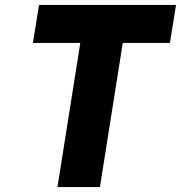

<svg xmlns="http://www.w3.org/2000/svg" viewBox="-20 -762 737 782"><path d="M307 -587H114L139 -742H697L672 -587H480L387 0H214Z"/></svg>

Font: Exo ExtraBold
Style: Italic
Weight: 800
Italic angle: -9°
Designer: Natanael Gama
Foundry: Natanael Gama
Version: Version 1.500; ttfautohint (v1.6)